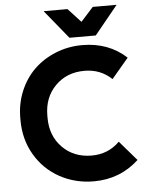

<svg xmlns="http://www.w3.org/2000/svg" viewBox="-61 -961 778 1025"><g transform="rotate(-5 328.0 -449.0)"><path d="M336.9 -759.8 211.9 -913.1H339.8L408.2 -838.9L475.1 -913.1H603L478 -759.8ZM400.9 15.1Q300.8 15.1 217.8 -30.5Q134.8 -76.2 86.4 -158.7Q38.1 -241.2 38.1 -344.2V-356Q38.1 -433.1 66.4 -500.2Q94.7 -567.4 143.6 -614.3Q192.4 -661.1 259 -688Q325.7 -714.8 400.9 -714.8Q542 -714.8 637.2 -627L546.9 -520Q486.8 -577.1 400.9 -577.1Q305.7 -577.1 244.4 -515.1Q183.1 -453.1 183.1 -356V-344.2Q183.1 -247.1 244.4 -185.1Q305.7 -123 400.9 -123Q489.7 -123 550.8 -184.1L642.1 -78.1Q541 15.1 400.9 15.1Z"/></g></svg>

Font: SUSE
Style: Bold
Weight: 700
Designer: Rene Bieder
Foundry: SUSE
Version: Version 1.000